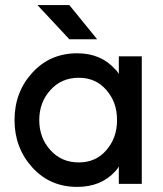

<svg xmlns="http://www.w3.org/2000/svg" viewBox="-20 -721 640 753"><path d="M252 -567H361L252 -701H127ZM446 -500V-431Q443 -435 440 -440Q437 -445 432 -449Q376 -512 283 -512Q176 -512 107 -436Q37 -360 37 -250Q37 -141 107 -64Q176 12 283 12Q376 12 432 -49Q436 -53 439.5 -58Q443 -63 446 -68V0H536V-500ZM289 -416Q356 -416 397 -368Q418 -344 428.5 -315Q439 -286 439 -250Q439 -215 428.5 -185.5Q418 -156 397 -132Q356 -84 289 -84Q221 -84 178 -132Q134 -180 134 -250Q134 -320 178 -368Q221 -416 289 -416Z"/></svg>

Font: Unageo
Style: Medium
Weight: 500
Designer: Richard Sepsi
Foundry: Richard Sepsi
Version: Version 2.000